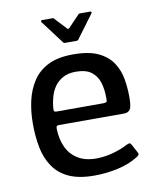

<svg xmlns="http://www.w3.org/2000/svg" viewBox="-75 -691 613 755"><g transform="rotate(-10 231.5 -313.0)"><path d="M38 -237Q38 -284 47.5 -327Q57 -370 79.5 -404.5Q102 -439 141 -458.5Q180 -478 241 -478Q304 -478 341.5 -460Q379 -442 398.5 -412Q418 -382 424 -346Q430 -310 430 -274Q430 -235 422 -224.5Q414 -214 398 -214H137Q133 -214 130 -212Q127 -210 127 -201Q128 -160 142.5 -128Q157 -96 186.5 -77.5Q216 -59 260 -59Q294 -59 328 -68.5Q362 -78 382 -89Q392 -94 397.5 -95Q403 -96 408 -85L424 -55Q428 -48 426 -44.5Q424 -41 416 -36Q383 -15 336.5 -4.5Q290 6 242 6Q179 6 139.5 -12.5Q100 -31 77.5 -64.5Q55 -98 46.5 -142Q38 -186 38 -237ZM340 -288Q340 -322 331.5 -349Q323 -376 301.5 -392.5Q280 -409 239 -409Q209 -409 188 -397.5Q167 -386 154.5 -368Q142 -350 136 -328.5Q130 -307 128 -287Q127 -275 128.5 -271.5Q130 -268 138 -268H325Q334 -268 337.5 -271Q341 -274 340 -288ZM218 -528Q213 -528 211 -531L141 -624Q139 -627 140 -629.5Q141 -632 144 -632H186Q191 -632 193 -628L236 -582Q240 -578 244 -582L288 -628Q291 -632 295 -632H337Q341 -632 341.5 -629.5Q342 -627 340 -624L271 -531Q269 -528 264 -528Z"/></g></svg>

Font: Glory Thin Medium
Style: Regular
Weight: 500
Version: Version 1.011